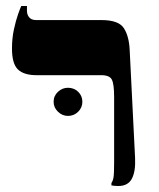

<svg xmlns="http://www.w3.org/2000/svg" viewBox="-20 -617 531 641"><path d="M375 4Q369 4 363 3.5Q357 3 352 2V-6Q357 -13 359 -25Q361 -37 361 -75V-293Q361 -336 353.5 -351Q346 -366 318 -366H102Q60 -366 40 -385Q20 -404 20 -455Q20 -489 26.5 -519Q33 -549 40.5 -570Q48 -591 51 -597H70V-581Q70 -568 77.5 -559Q85 -550 101 -550H319Q376 -550 393.5 -523Q411 -496 413 -449L431 -89Q433 -44 420 -20Q407 4 375 4ZM207 -230Q188 -230 173.5 -244Q159 -258 159 -277Q159 -297 173.5 -310.5Q188 -324 207 -324Q227 -324 241 -310.5Q255 -297 255 -277Q255 -258 241 -244Q227 -230 207 -230Z"/></svg>

Font: Frank Ruhl Libre Black
Style: Regular
Weight: 900
Designer: Yanek Iontef
Foundry: Fontef
Version: Version 6.004